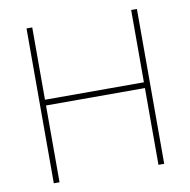

<svg xmlns="http://www.w3.org/2000/svg" viewBox="-80 -790 861 868"><g transform="rotate(-10 351.0 -355.5)"><path d="M124 -710.9V-378.9H578.1V-710.9H604.5V0H578.1V-352.5H124V0H97.7V-710.9Z"/></g></svg>

Font: Vazirmatn RD Thin
Style: Regular
Weight: 100
Designer: Saber Rastikerdar
Foundry: Saber Rastikerdar
Version: Version 32.102